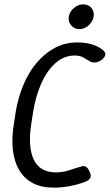

<svg xmlns="http://www.w3.org/2000/svg" viewBox="-20 -862 504 882"><path d="M226 0Q170 0 130.5 -21Q91 -42 68 -81Q45 -120 39 -174.5Q33 -229 44 -295L52 -347Q63 -413 87 -471Q111 -529 148 -573Q185 -617 232 -642Q279 -667 334 -667Q407 -667 449 -635Q463 -625 464 -614.5Q465 -604 451 -590Q436 -578 421 -575.5Q406 -573 393 -580Q381 -588 364 -597.5Q347 -607 324 -607Q273 -607 233.5 -571Q194 -535 168.5 -476Q143 -417 132 -347L124 -295Q107 -190 134.5 -130Q162 -70 238 -70Q268 -70 298 -80Q328 -90 353 -97Q367 -102 377.5 -94Q388 -86 395 -64Q400 -51 393 -41.5Q386 -32 369 -26Q334 -13 297.5 -6.5Q261 0 226 0ZM296 -785Q300 -809 320 -825.5Q340 -842 362 -842Q386 -842 400 -825.5Q414 -809 410 -785Q406 -763 387 -745.5Q368 -728 344 -728Q322 -728 307 -745.5Q292 -763 296 -785Z"/></svg>

Font: Winky Sans Light
Style: Italic
Weight: 300
Italic angle: -8.97852°
Designer: Simon Atzbach
Foundry: typofactur
Version: Version 1.205